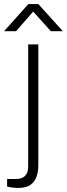

<svg xmlns="http://www.w3.org/2000/svg" viewBox="-61 -745 330 947"><path d="M28 182Q18 182 8 181Q-2 180 -10.5 178.5Q-19 177 -26 175V138H17Q47 138 62.5 122.5Q78 107 78 76V-526H128V71Q128 98 120 124Q112 150 90.5 166Q69 182 28 182ZM-41 -591 79 -725H128L249 -591H190L89 -703H116L18 -591Z"/></svg>

Font: Archivo SemiExpanded Thin
Style: Regular
Weight: 250
Width: 6
Designer: Hector Gatti
Foundry: Omnibus-Type
Version: Version 2.001